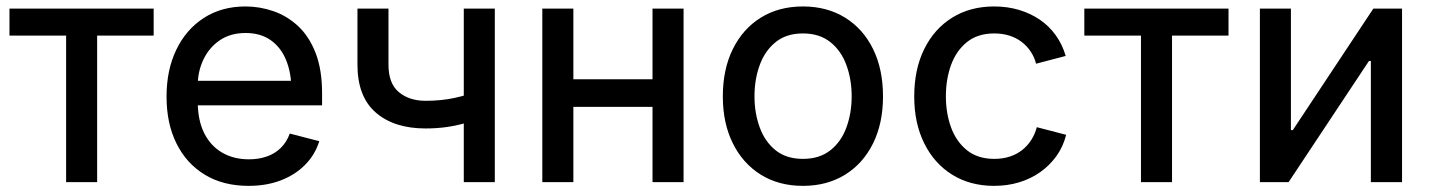

<svg xmlns="http://www.w3.org/2000/svg" viewBox="-20 -573 4505 604"><path d="M188 0V-460.9H9.8V-545.9H463.4V-460.9H285.6V0Z M762.2 11.7Q682.1 11.7 624.3 -23.4Q566.4 -58.6 535.2 -121.6Q503.9 -184.6 503.9 -269Q503.9 -353 534.7 -416.7Q565.4 -480.5 621.3 -516.6Q677.2 -552.7 752.4 -552.7Q797.4 -552.7 840.3 -537.8Q883.3 -522.9 918 -490.7Q952.6 -458.5 972.9 -406.2Q993.2 -354 993.2 -279.3V-241.7H563.5V-318.8H941.9L896.5 -292Q896.5 -343.8 880.1 -383.8Q863.8 -423.8 831.8 -446.5Q799.8 -469.2 752.4 -469.2Q705.1 -469.2 671.4 -446.3Q637.7 -423.3 619.9 -385.7Q602.1 -348.1 602.1 -305.2V-252.9Q602.1 -194.8 622.3 -154.3Q642.6 -113.8 679 -92.8Q715.3 -71.8 763.2 -71.8Q793.9 -71.8 819.6 -80.8Q845.2 -89.8 863.5 -107.9Q881.8 -126 891.6 -152.8L984.4 -128.9Q971.7 -87.4 940.9 -55.7Q910.2 -23.9 864.7 -6.1Q819.3 11.7 762.2 11.7Z M1318.8 -168.9Q1219.7 -168.9 1162.1 -219Q1104.5 -269 1104.5 -369.6V-545.9H1202.1V-369.6Q1202.1 -310.1 1234.9 -283Q1267.6 -255.9 1318.8 -255.9Q1368.7 -255.9 1410.6 -265.1Q1452.6 -274.4 1495.1 -289.6V-202.6Q1468.8 -192.9 1441.2 -185.1Q1413.6 -177.2 1383.3 -173.1Q1353 -168.9 1318.8 -168.9ZM1439 0V-545.9H1536.6V0Z M2056.2 -323.7V-236.8H1759.3V-323.7ZM1783.7 -545.9V0H1686V-545.9ZM2130.4 -545.9V0H2032.7V-545.9Z M2505.9 11.7Q2430.2 11.7 2373.5 -23.4Q2316.9 -58.6 2285.4 -122.1Q2253.9 -185.5 2253.9 -269.5Q2253.9 -355 2285.4 -418.7Q2316.9 -482.4 2373.5 -517.6Q2430.2 -552.7 2505.9 -552.7Q2581.5 -552.7 2638.4 -517.6Q2695.3 -482.4 2726.6 -418.7Q2757.8 -355 2757.8 -269.5Q2757.8 -185.5 2726.6 -122.1Q2695.3 -58.6 2638.4 -23.4Q2581.5 11.7 2505.9 11.7ZM2505.9 -73.2Q2558.1 -73.2 2592.3 -100.3Q2626.5 -127.4 2642.8 -172.4Q2659.2 -217.3 2659.2 -270Q2659.2 -322.8 2642.8 -367.9Q2626.5 -413.1 2592.3 -440.4Q2558.1 -467.8 2505.9 -467.8Q2453.6 -467.8 2419.9 -440.4Q2386.2 -413.1 2369.9 -368.2Q2353.5 -323.2 2353.5 -270Q2353.5 -217.3 2369.9 -172.4Q2386.2 -127.4 2419.9 -100.3Q2453.6 -73.2 2505.9 -73.2Z M3107.4 11.7Q3032.2 11.7 2975.6 -23.4Q2918.9 -58.6 2887.5 -122.1Q2856 -185.5 2856 -269.5Q2856 -355 2887.5 -418.7Q2918.9 -482.4 2975.6 -517.6Q3032.2 -552.7 3107.4 -552.7Q3148.9 -552.7 3185.1 -542Q3221.2 -531.2 3250.5 -511.5Q3279.8 -491.7 3300.8 -462.6Q3321.8 -433.6 3332.5 -397L3239.3 -372.6Q3233.9 -393.6 3222.2 -411.1Q3210.4 -428.7 3193.6 -441.4Q3176.8 -454.1 3155.3 -460.9Q3133.8 -467.8 3107.9 -467.8Q3055.7 -467.8 3022 -440.7Q2988.3 -413.6 2971.9 -368.7Q2955.6 -323.7 2955.6 -270Q2955.6 -216.8 2971.9 -172.1Q2988.3 -127.4 3022 -100.3Q3055.7 -73.2 3107.9 -73.2Q3134.3 -73.2 3156.2 -80.3Q3178.2 -87.4 3195.3 -100.8Q3212.4 -114.3 3224.1 -132.6Q3235.8 -150.9 3241.7 -172.9L3334 -148.9Q3324.2 -110.8 3303 -81.5Q3281.7 -52.2 3252 -31.2Q3222.2 -10.3 3185.5 0.7Q3148.9 11.7 3107.4 11.7Z M3569.3 0V-460.9H3391.1V-545.9H3844.7V-460.9H3667V0Z M4390.6 0H4292.5V-381.3H4286.6L4033.7 0H3943.4V-545.9H4041V-163.6H4046.9L4300.3 -545.9H4390.6Z"/></svg>

Font: Inter Cardless
Style: Regular
Weight: 400
Designer: Rasmus Andersson
Foundry: rsms
Version: Version 4.001;git-9221beed3